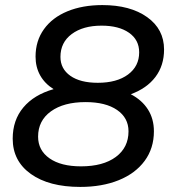

<svg xmlns="http://www.w3.org/2000/svg" viewBox="-20 -728 684 756"><path d="M586 -211Q586 -144 549.5 -94.5Q513 -45 447.5 -18.5Q382 8 296 8Q173 8 101.5 -43Q30 -94 30 -182Q30 -255 72 -305Q114 -355 191 -377Q156 -399 138 -431.5Q120 -464 120 -505Q120 -567 153 -613Q186 -659 245.5 -683.5Q305 -708 383 -708Q493 -708 559.5 -660.5Q626 -613 626 -533Q626 -470 592 -425Q558 -380 495 -357Q539 -334 562.5 -297Q586 -260 586 -211ZM218 -504Q218 -457 257 -429.5Q296 -402 365 -402Q440 -402 484 -434.5Q528 -467 528 -522Q528 -571 488 -599Q448 -627 380 -627Q307 -627 262.5 -594Q218 -561 218 -504ZM486 -211Q486 -264 441 -295Q396 -326 317 -326Q231 -326 180.5 -289.5Q130 -253 130 -190Q130 -136 175 -104.5Q220 -73 299 -73Q386 -73 436 -110Q486 -147 486 -211Z"/></svg>

Font: Idrija
Style: Italic
Weight: 500
Italic angle: -11.3°
Designer: Julieta Ulanovsky
Foundry: Julieta Ulanovsky
Version: Version 7.200